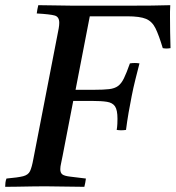

<svg xmlns="http://www.w3.org/2000/svg" viewBox="-32 -721 679 742"><path d="M-12 1Q-12 -6 -11 -15Q-10 -24 -7 -31Q38 -35 57.5 -40Q77 -45 84 -59.5Q91 -74 97 -107L189 -581Q193 -600 195 -612Q197 -624 197 -633Q197 -656 179.5 -661Q162 -666 110 -669Q112 -685 116 -701Q145 -701 186 -700Q227 -699 254 -699H450Q512 -699 555 -699.5Q598 -700 626 -701Q625 -685 625 -675.5Q625 -666 625 -654Q625 -626 625.5 -596.5Q626 -567 627 -535Q611 -532 597 -535Q582 -585 569 -611.5Q556 -638 532.5 -648Q509 -658 459 -658H315L260 -374H332Q368 -374 389.5 -376.5Q411 -379 424 -388.5Q437 -398 447 -418.5Q457 -439 470 -476Q489 -479 507 -476Q500 -449 491.5 -415Q483 -381 477 -350Q471 -321 465 -286Q459 -251 455 -219Q436 -216 419 -219Q421 -230 421.5 -242Q422 -254 422 -262Q422 -296 412.5 -310Q403 -324 381.5 -327.5Q360 -331 323 -331H251L210 -119Q207 -102 204 -89.5Q201 -77 201 -67Q201 -53 209 -47Q217 -41 238.5 -38.5Q260 -36 300 -31Q299 -24 297.5 -15Q296 -6 294 1Q257 1 217 0Q177 -1 142 -1Q120 -1 91 -0.5Q62 0 34.5 0.5Q7 1 -12 1Z"/></svg>

Font: Castoro
Style: Italic
Weight: 400
Italic angle: -11°
Designer: John Hudson with Paul Hanslow, assisted by Kaja Sojewska.
Foundry: Tiro Typeworks Ltd.
Version: Version 2.04